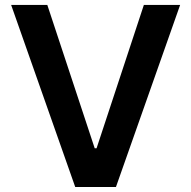

<svg xmlns="http://www.w3.org/2000/svg" viewBox="-20 -747 764 767"><path d="M24.5 -727.3H169L358.3 -154.8H365.8L554.7 -727.3H699.6L443.2 0H280.5Z"/></svg>

Font: Inter P Semi Bold
Style: Regular
Weight: 600
Designer: Rasmus Andersson
Foundry: rsms
Version: Version 3.018;git-588b23468